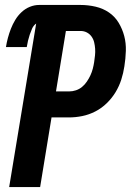

<svg xmlns="http://www.w3.org/2000/svg" viewBox="-20 -755 540 775"><path d="M17 0 126 -660Q115 -652 109.5 -639.5Q104 -627 100 -615Q96 -603 93 -590.5Q90 -578 88 -565H4Q7 -584 12 -602.5Q17 -621 24 -639Q31 -657 41.5 -674.5Q52 -692 67 -706Q82 -720 100.5 -727.5Q119 -735 138 -735H305Q336 -735 366 -728Q396 -721 420 -704.5Q444 -688 459 -663Q474 -638 481.5 -609.5Q489 -581 488 -549.5Q487 -518 482 -487Q478 -460 469.5 -433.5Q461 -407 446.5 -383Q432 -359 411 -338.5Q390 -318 364.5 -305Q339 -292 312 -286.5Q285 -281 258 -281H188L142 0ZM259 -386Q273 -386 286.5 -390.5Q300 -395 311 -404Q322 -413 330.5 -425.5Q339 -438 345 -451Q351 -464 354.5 -477.5Q358 -491 360 -504Q362 -518 363.5 -531.5Q365 -545 364 -558.5Q363 -572 360 -584.5Q357 -597 349.5 -607.5Q342 -618 330.5 -624Q319 -630 305 -630H246L206 -386Z"/></svg>

Font: Iosevka Term Curly XBd Obl
Style: Regular
Weight: 800
Italic angle: -9°
Designer: Belleve Invis
Foundry: Belleve Invis
Version: Version 32.3.0